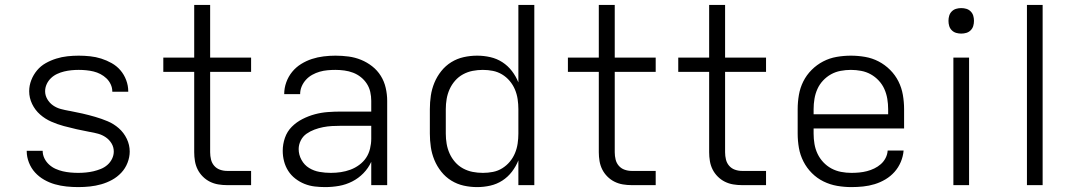

<svg xmlns="http://www.w3.org/2000/svg" viewBox="-20 -755 4390 783"><path d="M299 8Q275 8 251 5.5Q227 3 204 -3.5Q181 -10 160 -22Q139 -34 123 -51.5Q107 -69 98 -92Q89 -115 89 -138Q89 -139 89 -139.5Q89 -140 89 -140H154Q154 -140 154 -140Q154 -140 154 -140Q154 -124 161 -109.5Q168 -95 180 -84Q192 -73 206.5 -66.5Q221 -60 236 -56.5Q251 -53 267 -51.5Q283 -50 299 -50Q314 -50 330 -51.5Q346 -53 361 -56.5Q376 -60 391 -66Q406 -72 418 -82.5Q430 -93 437 -107.5Q444 -122 444 -137Q444 -155 435 -170Q426 -185 411.5 -195Q397 -205 380.5 -209.5Q364 -214 347 -217H346Q319 -222 292.5 -228Q266 -234 240 -241Q214 -248 189 -259Q164 -270 143.5 -288Q123 -306 111 -331Q99 -356 99 -383Q99 -406 107.5 -428Q116 -450 131 -468Q146 -486 166.5 -497.5Q187 -509 209.5 -516Q232 -523 255 -525.5Q278 -528 301 -528Q324 -528 347.5 -525.5Q371 -523 393 -516Q415 -509 435.5 -497.5Q456 -486 471 -468.5Q486 -451 494.5 -428.5Q503 -406 503 -383Q503 -383 503 -382.5Q503 -382 503 -381H438Q438 -381 438 -381.5Q438 -382 438 -382Q438 -397 431.5 -411Q425 -425 414 -435.5Q403 -446 389.5 -453Q376 -460 361.5 -463.5Q347 -467 331.5 -468.5Q316 -470 301 -470Q286 -470 271 -468.5Q256 -467 241.5 -463.5Q227 -460 213 -453.5Q199 -447 188 -436.5Q177 -426 170.5 -412Q164 -398 164 -383Q164 -366 173 -350.5Q182 -335 196.5 -325Q211 -315 228 -310.5Q245 -306 262 -303H263Q290 -298 316 -292Q342 -286 368 -278.5Q394 -271 419 -260.5Q444 -250 464.5 -232Q485 -214 497 -189Q509 -164 509 -137Q509 -114 500 -91Q491 -68 474.5 -50.5Q458 -33 437 -21.5Q416 -10 393 -3.5Q370 3 346.5 5.5Q323 8 299 8Z M906 0Q888 0 870 -3Q852 -6 836 -14Q820 -22 807 -35Q794 -48 786 -64Q778 -80 775 -98Q772 -116 772 -134V-462H646V-520H772V-735H837V-520H1004V-462H837V-134Q837 -119 840.5 -104.5Q844 -90 853.5 -79Q863 -68 877 -63Q891 -58 906 -58H1004V0Z M1306 8Q1285 8 1263.5 5.5Q1242 3 1222 -5Q1202 -13 1184.5 -26.5Q1167 -40 1155.5 -58Q1144 -76 1138.5 -97Q1133 -118 1133 -140Q1133 -167 1142 -193Q1151 -219 1170 -238Q1189 -257 1213.5 -269.5Q1238 -282 1264 -289Q1290 -296 1317 -298Q1344 -300 1371 -300H1494V-344Q1494 -362 1490 -380Q1486 -398 1476 -413.5Q1466 -429 1451.5 -440.5Q1437 -452 1420 -458.5Q1403 -465 1384.5 -467.5Q1366 -470 1348 -470Q1332 -470 1315.5 -468.5Q1299 -467 1283.5 -462.5Q1268 -458 1253.5 -450Q1239 -442 1228 -430Q1217 -418 1210.5 -403Q1204 -388 1204 -371H1139Q1139 -396 1147.5 -419.5Q1156 -443 1171.5 -462Q1187 -481 1208 -494Q1229 -507 1252 -514.5Q1275 -522 1299.5 -525Q1324 -528 1348 -528Q1375 -528 1401.5 -524.5Q1428 -521 1452.5 -511Q1477 -501 1498 -484.5Q1519 -468 1533 -445.5Q1547 -423 1553 -396.5Q1559 -370 1559 -344V0H1494V-95Q1482 -69 1462 -48.5Q1442 -28 1416.5 -15Q1391 -2 1363 3Q1335 8 1306 8ZM1329 -50Q1350 -50 1370 -53Q1390 -56 1409 -63Q1428 -70 1445 -82.5Q1462 -95 1473 -111.5Q1484 -128 1489 -148.5Q1494 -169 1494 -189V-242H1371Q1352 -242 1334 -241Q1316 -240 1298 -236.5Q1280 -233 1262.5 -226.5Q1245 -220 1230 -209.5Q1215 -199 1206.5 -182Q1198 -165 1198 -147Q1198 -124 1209.5 -103Q1221 -82 1240.5 -70Q1260 -58 1283 -54Q1306 -50 1329 -50Z M1926 8Q1898 8 1871 2Q1844 -4 1820.5 -18.5Q1797 -33 1779.5 -55Q1762 -77 1751.5 -102.5Q1741 -128 1737 -155Q1733 -182 1733 -210V-310Q1733 -338 1737 -365Q1741 -392 1751.5 -417.5Q1762 -443 1779.5 -465Q1797 -487 1820.5 -501.5Q1844 -516 1871 -522Q1898 -528 1926 -528Q1953 -528 1979.5 -522Q2006 -516 2028.5 -501.5Q2051 -487 2067.5 -465.5Q2084 -444 2094 -419V-735H2159V0H2094V-101Q2084 -76 2067.5 -54.5Q2051 -33 2028.5 -18.5Q2006 -4 1979.5 2Q1953 8 1926 8ZM1949 -50Q1949 -50 1949.5 -50Q1950 -50 1950 -50Q1970 -50 1990.5 -54Q2011 -58 2028.5 -69Q2046 -80 2059 -95.5Q2072 -111 2080 -130Q2088 -149 2091 -169.5Q2094 -190 2094 -210V-310Q2094 -330 2091 -350.5Q2088 -371 2080 -390Q2072 -409 2058.5 -425Q2045 -441 2027.5 -451.5Q2010 -462 1990 -466Q1970 -470 1949 -470Q1928 -470 1907.5 -466Q1887 -462 1868.5 -452Q1850 -442 1836 -426Q1822 -410 1813.5 -391Q1805 -372 1801.5 -351.5Q1798 -331 1798 -310V-210Q1798 -189 1801.5 -168.5Q1805 -148 1813.5 -129Q1822 -110 1836 -94Q1850 -78 1868.5 -68Q1887 -58 1907.5 -54Q1928 -50 1949 -50Z M2556 0Q2538 0 2520 -3Q2502 -6 2486 -14Q2470 -22 2457 -35Q2444 -48 2436 -64Q2428 -80 2425 -98Q2422 -116 2422 -134V-462H2296V-520H2422V-735H2487V-520H2654V-462H2487V-134Q2487 -119 2490.5 -104.5Q2494 -90 2503.5 -79Q2513 -68 2527 -63Q2541 -58 2556 -58H2654V0Z M3006 0Q2988 0 2970 -3Q2952 -6 2936 -14Q2920 -22 2907 -35Q2894 -48 2886 -64Q2878 -80 2875 -98Q2872 -116 2872 -134V-462H2746V-520H2872V-735H2937V-520H3104V-462H2937V-134Q2937 -119 2940.5 -104.5Q2944 -90 2953.5 -79Q2963 -68 2977 -63Q2991 -58 3006 -58H3104V0Z M3452 8Q3423 8 3394 3Q3365 -2 3338.5 -15Q3312 -28 3291 -49Q3270 -70 3256.5 -96.5Q3243 -123 3238 -152Q3233 -181 3233 -210V-310Q3233 -339 3238 -368Q3243 -397 3256 -423Q3269 -449 3290 -470Q3311 -491 3337 -504.5Q3363 -518 3392 -523Q3421 -528 3450 -528Q3479 -528 3508 -523Q3537 -518 3563 -504.5Q3589 -491 3610 -470Q3631 -449 3644 -423Q3657 -397 3662 -368Q3667 -339 3667 -310V-231H3298V-210Q3298 -189 3301.5 -168Q3305 -147 3314 -128Q3323 -109 3337.5 -93.5Q3352 -78 3370.5 -68Q3389 -58 3410 -54Q3431 -50 3452 -50Q3468 -50 3484 -51.5Q3500 -53 3515.5 -57Q3531 -61 3545.5 -68Q3560 -75 3572 -85.5Q3584 -96 3591.5 -110.5Q3599 -125 3600 -141H3665Q3663 -117 3653.5 -94.5Q3644 -72 3628 -54Q3612 -36 3591 -23.5Q3570 -11 3547 -4Q3524 3 3500 5.5Q3476 8 3452 8ZM3298 -289H3602V-310Q3602 -331 3598.5 -352Q3595 -373 3586.5 -392Q3578 -411 3563.5 -426.5Q3549 -442 3531 -452Q3513 -462 3492 -466Q3471 -470 3450 -470Q3429 -470 3408 -466Q3387 -462 3369 -452Q3351 -442 3336.5 -426.5Q3322 -411 3313.5 -392Q3305 -373 3301.5 -352Q3298 -331 3298 -310Z M3868 0V-520H3932V0ZM3900 -618Q3889 -618 3879 -621Q3869 -624 3861.5 -631.5Q3854 -639 3851 -649Q3848 -659 3848 -670Q3848 -681 3851 -691Q3854 -701 3861.5 -708.5Q3869 -716 3879 -719Q3889 -722 3900 -722Q3911 -722 3921 -719Q3931 -716 3938.5 -708.5Q3946 -701 3949 -691Q3952 -681 3952 -670Q3952 -659 3949 -649Q3946 -639 3938.5 -631.5Q3931 -624 3921 -621Q3911 -618 3900 -618Z M4168 0V-735H4232V0Z"/></svg>

Font: Iosevka Aile Custom Light
Style: Regular
Weight: 300
Designer: Belleve Invis
Foundry: Belleve Invis
Version: Version 17.0.2; ttfautohint (v1.8.3)